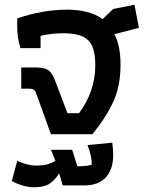

<svg xmlns="http://www.w3.org/2000/svg" viewBox="-20 -569 629 814"><path d="M133 -174Q129 -185 123 -189Q117 -193 104 -193H70V-283H132Q171 -283 187 -270Q203 -257 214 -226L266 -89H315Q384 -182 384 -292Q384 -342 372 -371Q360 -400 331 -414Q302 -428 250 -428Q197 -428 152 -417V-365H67Q53 -407 53 -456V-491Q162 -528 264 -528Q360 -528 415 -488L460 -531L550 -549L569 -451L465 -424Q491 -375 491 -294Q491 -207 462 -141.5Q433 -76 372 0H196ZM30 199 53 113Q72 122 93.5 127.5Q115 133 130 133Q161 133 179.5 128Q198 123 215 113L196 66H286L308 136Q349 136 369 129Q370 94 351 46L456 36Q460 68 460 88Q460 148 429 182.5Q398 217 337 217H246L231 166Q212 196 189 210.5Q166 225 123 225Q82 225 30 199Z"/></svg>

Font: Athiti SemiBold
Style: Regular
Weight: 600
Designer: CadsonDemak Team
Foundry: CadsonDemak
Version: Version 1.032